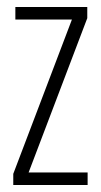

<svg xmlns="http://www.w3.org/2000/svg" viewBox="-20 -530 289 550"><path d="M18 0V-32L186 -474H24V-510H230V-478L62 -36H231V0Z"/></svg>

Font: Saira UltraCondensed ExtraLight
Style: Regular
Weight: 250
Width: 1
Designer: Hector Gatti with collaboration of the Omnibus-Type team
Foundry: Omnibus-Type
Version: Version 1.101